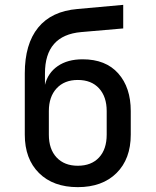

<svg xmlns="http://www.w3.org/2000/svg" viewBox="-20 -760 640 790"><path d="M300 10Q199 10 140.5 -48Q82 -106 82 -206V-458Q82 -579 137 -646.5Q192 -714 299 -723L487 -740V-643L314 -628Q165 -615 165 -458V-411Q177 -460 217.5 -488Q258 -516 320 -516Q415 -516 466.5 -458Q518 -400 518 -303V-206Q518 -106 459.5 -48Q401 10 300 10ZM300 -78Q356 -78 387.5 -112Q419 -146 419 -206V-303Q419 -362 387.5 -396.5Q356 -431 300 -431Q245 -431 213 -396.5Q181 -362 181 -303V-206Q181 -146 213 -112Q245 -78 300 -78Z"/></svg>

Font: JetBrainsMono NFM Medium
Style: Regular
Weight: 500
Monospace: yes
Designer: Philipp Nurullin, Konstantin Bulenkov
Foundry: JetBrains
Version: Version 2.304; ttfautohint (v1.8.4.7-5d5b);Nerd Fonts 3.3.0